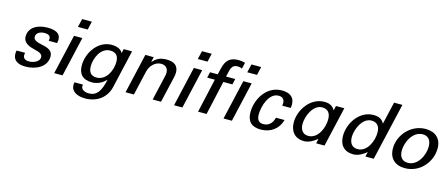

<svg xmlns="http://www.w3.org/2000/svg" viewBox="-54 -1432 5447 2332"><g transform="rotate(15 2669.0 -266.5)"><path d="M91 -147C87 -132 86 -117 86 -105C86 -20 152 14 245 14C368 14 508 -46 508 -184C508 -263 433 -282 365 -296C321 -305 259 -320 260 -365C260 -417 312 -441 366 -441C411 -441 440 -426 440 -388C440 -381 439 -372 437 -362H542C546 -379 548 -394 548 -407C548 -488 477 -513 382 -513C268 -513 152 -462 152 -340C152 -258 235 -230 303 -214C354 -202 400 -188 400 -144C400 -89 327 -58 272 -58C221 -58 194 -77 194 -118C194 -127 195 -136 197 -147Z M859 -617 883 -722H761L736 -617ZM708 0 823 -500H718L603 0Z M902 -179C902 -71 957 -10 1073 -10C1154 -10 1208 -50 1250 -90C1218 57 1171 129 1072 129C1018 129 974 107 974 63C974 57 975 51 976 44H870C867 56 866 66 866 77C866 165 953 200 1044 200C1194 200 1306 114 1338 -21L1448 -500H1343L1331 -447C1312 -485 1265 -513 1190 -513C1018 -513 902 -337 902 -179ZM1010 -197C1010 -296 1070 -441 1191 -441C1267 -441 1297 -398 1297 -325C1297 -223 1237 -81 1111 -81C1039 -81 1010 -127 1010 -197Z M1500 0H1605L1676 -308C1693 -382 1755 -446 1830 -446C1886 -446 1919 -411 1919 -358C1919 -347 1918 -334 1915 -320L1841 0H1946L2023 -332C2028 -354 2030 -373 2030 -389C2030 -471 1979 -513 1882 -513C1793 -513 1751 -484 1706 -435L1720 -500H1615Z M2366 -617 2390 -722H2268L2243 -617ZM2215 0 2330 -500H2225L2110 0Z M2412 -428H2508L2412 0H2519L2615 -428H2729L2745 -500H2630L2647 -573C2660 -629 2683 -656 2736 -656C2755 -656 2774 -652 2791 -643L2809 -721C2783 -729 2756 -733 2726 -733C2623 -733 2569 -689 2543 -575L2525 -500H2428ZM2988 -617 3012 -722H2890L2865 -617ZM2837 0 2952 -500H2847L2732 0Z M3028 -158C3028 -44 3088 13 3201 13C3327 13 3422 -58 3453 -174H3345C3327 -103 3284 -59 3216 -59C3159 -59 3132 -91 3132 -161C3132 -258 3184 -441 3309 -441C3362 -441 3384 -409 3384 -366C3384 -356 3382 -346 3380 -335H3487C3490 -351 3491 -366 3491 -380C3491 -474 3425 -513 3331 -513C3137 -513 3028 -324 3028 -158Z M3568 -177C3568 -67 3627 13 3748 13C3810 13 3876 -30 3910 -60L3897 0H4002L4117 -500H4012L3998 -441C3977 -482 3939 -513 3866 -513C3689 -513 3568 -334 3568 -177ZM3676 -185C3676 -287 3744 -441 3856 -441C3929 -441 3963 -395 3963 -317C3963 -213 3902 -62 3780 -62C3704 -62 3676 -120 3676 -185Z M4188 -174C4188 -61 4246 13 4368 13C4429 13 4496 -30 4530 -60L4516 0H4621L4788 -722H4683L4618 -441C4595 -484 4559 -513 4482 -513C4305 -513 4188 -331 4188 -174ZM4295 -185C4295 -287 4363 -441 4476 -441C4548 -441 4583 -395 4583 -317C4583 -213 4521 -62 4399 -62C4324 -62 4295 -119 4295 -185Z M4813 -183C4813 -58 4890 13 5014 13C5200 13 5338 -146 5338 -323C5338 -441 5263 -513 5139 -513C4954 -513 4813 -353 4813 -183ZM4924 -184C4924 -293 4997 -441 5121 -441C5196 -441 5228 -386 5228 -314C5228 -205 5156 -59 5032 -59C4956 -59 4924 -113 4924 -184Z"/></g></svg>

Font: Perun Medium Italic
Style: Regular
Weight: 500
Italic angle: -12°
Foundry: Copyright (c) Stefan Peev, Context Ltd, 2016
Version: Version 1.026